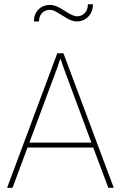

<svg xmlns="http://www.w3.org/2000/svg" viewBox="-20 -893 578 913"><path d="M495.1 0 423.3 -191.4H110.8L39.6 0H13.7L252.4 -639.6H281.7L521 0ZM253.9 -575.2 119.6 -214.8H414.6L280.8 -575.2L268.6 -611.3H265.6ZM397.9 -872.6H421.9Q421.9 -836.9 399.9 -814Q377.9 -791 344.7 -791Q324.7 -791 300.8 -804.7Q276.9 -818.4 255.1 -832.3Q233.4 -846.2 218.3 -846.2Q193.8 -846.2 179.7 -831.1Q165.5 -815.9 165.5 -791H141.1Q141.1 -825.7 162.8 -847.7Q184.6 -869.6 218.3 -869.6Q246.6 -869.6 286.1 -842.5Q325.7 -815.4 346.9 -815.4Q368.2 -815.4 383.1 -831.1Q397.9 -846.7 397.9 -872.6Z"/></svg>

Font: Yantramanav Thin
Style: Regular
Weight: 250
Version: Version 1.001;PS 1.0;hotconv 1.0.72;makeotf.lib2.5.5900; ttf